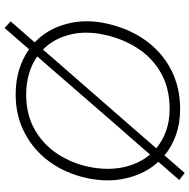

<svg xmlns="http://www.w3.org/2000/svg" viewBox="-14 -772 845 858"><g transform="rotate(90 409.0 -343.5)"><path d="M105.5 59 76 32Q100.5 3.5 123.8 -23Q147 -49.5 170 -75.5Q110.5 -132 88 -215.5Q75.5 -260 75.5 -308Q75.5 -349.5 85 -394Q107 -495.5 160.2 -570Q213.5 -644.5 292 -685Q370.5 -725.5 468 -725.5Q531 -725.5 583.2 -707Q635.5 -688.5 675 -655.5L714 -700.5Q733.5 -723 753.5 -746L785 -721.5Q764 -697.5 743.8 -674.2Q723.5 -651 703.5 -628Q757 -570 776.5 -486.5Q786.5 -445 786.5 -400.5Q786.5 -356.5 776.5 -309.5Q756 -215 704.2 -143.2Q652.5 -71.5 575.2 -31Q498 9.5 402.5 9.5Q342 9.5 291.2 -6.2Q240.5 -22 200.5 -50.5Q177 -23 153.5 4Q130 31 105.5 59ZM135.5 -386Q126.5 -344 126.5 -305.5Q126.5 -266 136 -230.5Q154 -160 202 -112.5Q226 -140.5 250.8 -169Q275.5 -197.5 302.5 -228L524.5 -482.5Q556.5 -519.5 586 -553Q615 -586.5 643 -619Q609.5 -647 565.2 -662.8Q521 -678.5 467.5 -678.5Q375 -678.5 307.2 -640.2Q239.5 -602 196.5 -535.8Q153.5 -469.5 135.5 -386ZM403 -37.5Q493.5 -37.5 560.2 -76Q627 -114.5 668.8 -178.2Q710.5 -242 726 -318Q735 -361.5 735 -402Q735 -438 728 -471Q713 -541.5 671 -591Q644 -560 616.5 -528Q588.5 -496 558 -461.5L331.5 -200.5Q305.5 -170.5 281 -142.2Q256.5 -114 232.5 -87Q266.5 -63 309.5 -50.2Q352.5 -37.5 403 -37.5Z"/></g></svg>

Font: Heraclito ExtraLight
Style: Italic
Weight: 200
Italic angle: -12°
Designer: Kostas Bartsokas (font) & Cristiano Sobral (main changes)
Foundry: Kostas Bartsokas (font) & Cristiano Sobral (main changes)
Version: Version 1.00;July 8, 2020;FontCreator 13.0.0.2655 64-bit